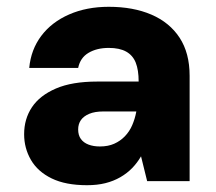

<svg xmlns="http://www.w3.org/2000/svg" viewBox="-20 -533 637 565"><path d="M236 12Q173 12 132 -8Q91 -28 71 -62.5Q51 -97 51 -138Q51 -183 74 -217.5Q97 -252 144.5 -272.5Q192 -293 266 -293H388Q388 -327 379.5 -348.5Q371 -370 351.5 -381Q332 -392 300 -392Q265 -392 240.5 -377.5Q216 -363 210 -333H66Q71 -387 101.5 -427.5Q132 -468 183.5 -490.5Q235 -513 300 -513Q372 -513 425.5 -490Q479 -467 508.5 -422Q538 -377 538 -310V0H413L395 -73Q384 -54 369 -38.5Q354 -23 334 -11.5Q314 0 290 6Q266 12 236 12ZM274 -102Q298 -102 316 -110Q334 -118 347.5 -132Q361 -146 369 -164.5Q377 -183 381 -204V-205H284Q259 -205 242.5 -198Q226 -191 218 -179.5Q210 -168 210 -152Q210 -135 218 -124Q226 -113 240.5 -107.5Q255 -102 274 -102Z"/></svg>

Font: DM Sans 17pt Black
Style: Regular
Weight: 900
Version: Version 4.004;gftools[0.9.30]